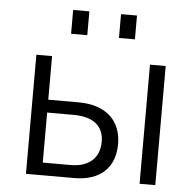

<svg xmlns="http://www.w3.org/2000/svg" viewBox="-51 -752 819 803"><g transform="rotate(5 358.5 -350.0)"><path d="M264 -263C347 -263 391 -227 391 -161C391 -93 346 -53 271 -53H153V-263ZM290 0C399 0 460 -59 460 -157C460 -258 393 -317 281 -317H153V-500H87V0ZM564 -500V0H630V-500ZM292 -600V-700H224V-600ZM492 -600V-700H425V-600Z"/></g></svg>

Font: Perun Light
Style: Regular
Weight: 300
Foundry: Copyright (c) Stefan Peev, Context Ltd, 2016
Version: Version 1.089